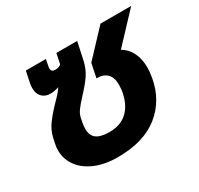

<svg xmlns="http://www.w3.org/2000/svg" viewBox="-125 -703 905 872"><g transform="rotate(-30 328.0 -267.5)"><path d="M40 -148Q40 -166 44 -182L50 -210Q58 -245 81 -276Q104 -307 141 -345Q176 -380 184 -396Q162 -388 139 -388Q113 -388 96.5 -404.5Q80 -421 80 -450Q80 -465 82 -473L95 -535H200L193 -499Q192 -496 192 -489Q192 -471 214 -471Q233 -471 244 -482L255 -535H364L345 -446Q336 -404 315.5 -374Q295 -344 260 -307Q233 -278 220 -260Q207 -242 203 -221L199 -200Q196 -184 196 -169Q196 -136 217 -119.5Q238 -103 286 -103Q341 -103 376 -133.5Q411 -164 424 -222Q429 -243 429 -268Q429 -344 355 -344L370 -417L495 -550H656L516 -401Q548 -382 564 -348.5Q580 -315 580 -271Q580 -250 575 -220Q556 -112 476.5 -48.5Q397 15 261 15Q193 15 143 -6.5Q93 -28 66.5 -65Q40 -102 40 -148Z"/></g></svg>

Font: Prompt Semibold
Style: Italic
Weight: 600
Italic angle: -12°
Designer: Katatrad Team
Foundry: CadsonDemak
Version: Version 1.000